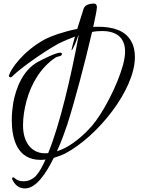

<svg xmlns="http://www.w3.org/2000/svg" viewBox="-20 -857 803 1076"><path d="M120 199C182 199 237 117 281 28C302 21 322 14 342 5C528 -92 736 -354 736 -537C736 -570 730 -601 715 -626C682 -687 611 -707 531 -707C522 -707 513 -707 502 -706C509 -731 512 -755 517 -776C520 -792 523 -807 523 -816C523 -828 519 -835 510 -837C509 -837 507 -837 506 -837C484 -837 452 -830 447 -803L413 -695C336 -680 265 -654 234 -638C108 -570 41 -470 31 -436C31 -434 30 -433 30 -432C30 -427 34 -424 40 -424C43 -424 45 -425 48 -428C63 -444 96 -471 138 -502C199 -547 273 -594 307 -612C339 -628 371 -641 400 -652C385 -597 381 -582 381 -577C381 -576 382 -575 382 -575C383 -575 387 -581 393 -594C404 -614 412 -641 419 -658C420 -658 420 -659 421 -659C378 -428 316 -160 250 1C244 2 238 2 232 2C160 2 109 -55 109 -155C109 -199 116 -245 129 -293C155 -389 209 -480 292 -535C300 -540 311 -540 322 -545C325 -548 327 -550 327 -555V-558C324 -561 321 -562 317 -562C291 -562 209 -519 194 -511C109 -465 70 -366 54 -280C50 -253 46 -219 46 -183C46 -80 76 39 207 39C216 39 226 38 235 37C218 76 200 108 181 129C158 152 133 159 112 159C89 159 73 151 66 144C61 139 57 137 54 137C50 137 48 139 48 144C48 146 48 148 49 149C53 155 69 199 120 199ZM299 -9C326 -68 345 -124 357 -159C397 -283 456 -505 496 -678C516 -682 536 -683 553 -683C630 -683 681 -648 681 -568C681 -547 677 -523 670 -495C638 -378 559 -226 494 -150C458 -109 404 -60 352 -32C332 -21 314 -14 299 -9Z"/></svg>

Font: Comforter
Style: Regular
Weight: 400
Designer: Robert E. Leuschke
Foundry: Robert E. Leuschke
Version: Version 1.013; ttfautohint (v1.8.3)